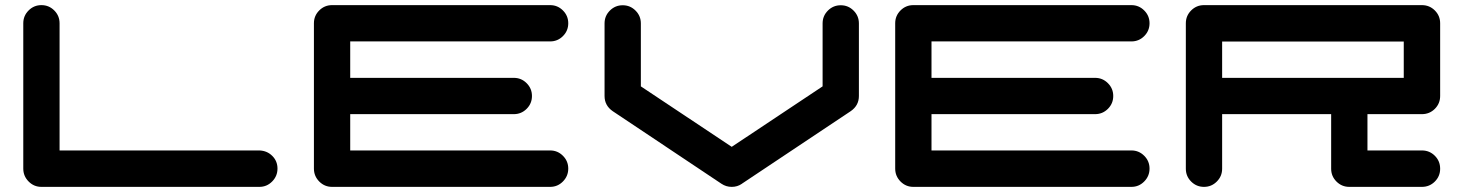

<svg xmlns="http://www.w3.org/2000/svg" viewBox="-20 -729 5709 749"><path d="M991.7 -142.1Q1022 -141.1 1042.2 -120.8Q1062.5 -100.6 1062.5 -71.3Q1062.5 -42 1041.7 -21Q1021 0 991.7 0H141.6Q112.3 0 91.6 -21Q70.8 -42 70.8 -71.3V-638.2Q70.8 -667.5 91.6 -688.2Q112.3 -709 141.6 -709Q170.9 -709 191.7 -688.2Q212.4 -667.5 212.4 -638.2V-142.1Z M2126 -142.1Q2155.3 -142.1 2176 -121.3Q2196.8 -100.6 2196.8 -71.3Q2196.8 -42 2176 -21Q2155.3 0 2126 0H1275.4Q1246.1 0 1225.3 -21Q1204.6 -42 1204.6 -71.3V-638.2Q1204.6 -667.5 1225.3 -688.2Q1246.1 -709 1275.4 -709H2126Q2155.3 -709 2176 -688.2Q2196.8 -667.5 2196.8 -638.2Q2196.8 -608.9 2176 -588.1Q2155.3 -567.4 2126 -567.4H1346.2V-425.3H1984.4Q2013.7 -425.3 2034.4 -404.5Q2055.2 -383.8 2055.2 -354.5Q2055.2 -325.2 2034.4 -304.4Q2013.7 -283.7 1984.4 -283.7H1346.2V-142.1Z M3330.6 -637.7V-354.5Q3330.6 -317.4 3298.8 -295.4L2874 -12.2V-11.7H2873.5Q2856.4 0 2834.5 0Q2812.5 0 2794.4 -12.2L2370.1 -295.4Q2338.4 -317.4 2338.4 -354.5V-637.7Q2338.4 -667 2359.1 -687.7Q2379.9 -708.5 2409.2 -708.5Q2438.5 -708.5 2459.2 -687.7Q2480 -667 2480 -637.7V-392.1L2834.5 -156.2L3189 -392.1V-637.7Q3189 -667 3209.7 -687.7Q3230.5 -708.5 3259.8 -708.5Q3289.1 -708.5 3309.8 -687.7Q3330.6 -667 3330.6 -637.7Z M4393.6 -142.1Q4422.9 -142.1 4443.6 -121.3Q4464.4 -100.6 4464.4 -71.3Q4464.4 -42 4443.6 -21Q4422.9 0 4393.6 0H3543Q3513.7 0 3492.9 -21Q3472.2 -42 3472.2 -71.3V-638.2Q3472.2 -667.5 3492.9 -688.2Q3513.7 -709 3543 -709H4393.6Q4422.9 -709 4443.6 -688.2Q4464.4 -667.5 4464.4 -638.2Q4464.4 -608.9 4443.6 -588.1Q4422.9 -567.4 4393.6 -567.4H3613.8V-425.3H4252Q4281.2 -425.3 4302 -404.5Q4322.8 -383.8 4322.8 -354.5Q4322.8 -325.2 4302 -304.4Q4281.2 -283.7 4252 -283.7H3613.8V-142.1Z M5456.1 -425.3V-566.9H4747.6V-425.3ZM5526.9 -709Q5556.6 -709 5577.4 -688.2Q5598.1 -667.5 5598.1 -638.2V-354.5Q5598.1 -325.2 5577.4 -304.4Q5556.6 -283.7 5526.9 -283.7H5314.5V-142.1H5526.9Q5556.6 -142.1 5577.4 -121.3Q5598.1 -100.6 5598.1 -70.8Q5598.1 -41.5 5577.4 -20.8Q5556.6 0 5526.9 0H5243.7Q5214.4 0 5193.6 -20.8Q5172.9 -41.5 5172.9 -70.8V-283.7H4747.6V-70.8Q4747.6 -41.5 4726.8 -20.8Q4706.1 0 4676.8 0Q4647.5 0 4626.7 -20.8Q4606 -41.5 4606 -70.8V-638.2Q4606 -667.5 4626.7 -688.2Q4647.5 -709 4676.8 -709Z"/></svg>

Font: Robtronika
Style: Regular
Weight: 400
Designer: GGBot
Version: 1.00